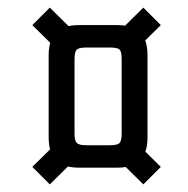

<svg xmlns="http://www.w3.org/2000/svg" viewBox="-20 -552 494 505"><path d="M368 -407V-190Q368 -164 359.5 -146Q351 -128 333.5 -119.5Q316 -111 289 -111H187Q161 -111 143 -119.5Q125 -128 116.5 -146Q108 -164 108 -190V-407Q108 -434 116.5 -451.5Q125 -469 143 -477.5Q161 -486 187 -486H289Q316 -486 333.5 -477.5Q351 -469 359.5 -451.5Q368 -434 368 -407ZM207 -170H269Q289 -170 294.5 -176Q300 -182 300 -201V-396Q300 -416 294.5 -421.5Q289 -427 269 -427H207Q188 -427 182 -421.5Q176 -416 176 -396V-201Q176 -182 182 -176Q188 -170 207 -170ZM192 -452 146 -406 65 -486 111 -532ZM322 -406 276 -452 357 -532 403 -486ZM146 -193 192 -147 111 -67 65 -113ZM276 -147 322 -193 403 -113 357 -67Z"/></svg>

Font: Teko Variable Light
Style: Regular
Weight: 300
Designer: Manushi Parikh, Jonny Pinhorn
Foundry: Indian Type Foundry
Version: Version 3.000